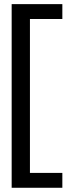

<svg xmlns="http://www.w3.org/2000/svg" viewBox="-20 -740 370 930"><path d="M36.5 169.5H282V97.5H125V-648H282V-720H36.5Z"/></svg>

Font: Anybody SemiExpanded
Style: Regular
Weight: 400
Width: 6
Designer: Tyler Finck
Foundry: Etcetera Type Company
Version: Version 1.113;gftools[0.9.25]